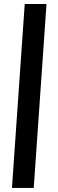

<svg xmlns="http://www.w3.org/2000/svg" viewBox="-20 -714 292 962"><path d="M39.9 227.5 103.9 -694.1H213L149 227.5Z"/></svg>

Font: Ancizar Sans Thin
Style: Italic
Weight: 100
Italic angle: -4°
Designer: Cesar Puertas, Viviana Monsalve, Julian Moncada, Julian Prieto, Jose Castro, Mariel Hernandez, Felipe Aragon, Sara Alarc
Version: Version 8.100